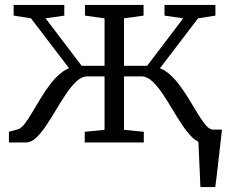

<svg xmlns="http://www.w3.org/2000/svg" viewBox="-20 -575 926 775"><path d="M789 180Q788 157.5 787 135Q786 112.5 785 90Q784 67.5 783 45Q782 22.5 781 0L746 -52H876Q873.5 -29 870.8 -5.8Q868 17.5 865.5 40.8Q863 64 860.2 87.2Q857.5 110.5 854.8 133.8Q852 157 849 180ZM16 0V-43L52 -53Q65 -56.5 79.5 -75.2Q94 -94 110.2 -121.5Q126.5 -149 144.8 -179.2Q163 -209.5 184.2 -237Q205.5 -264.5 229.5 -283Q253.5 -301.5 281 -305V-270.5L105 -501L35 -512V-555H239.5V-512L164 -501L309.5 -309.5H402V-501L323 -512V-555H559.5V-512L480.5 -501V-309.5H574L719.5 -501L644 -512V-555H849.5V-512L779.5 -501L603.5 -270.5V-305Q631 -301.5 655 -283Q679 -264.5 700.2 -237Q721.5 -209.5 740 -179.2Q758.5 -149 775 -121.5Q791.5 -94 806 -75.2Q820.5 -56.5 833.5 -53L869.5 -43V0H798.5Q777.5 0 757.2 -19.2Q737 -38.5 716.8 -68.8Q696.5 -99 676.2 -133.2Q656 -167.5 635.5 -197.8Q615 -228 594.2 -247.2Q573.5 -266.5 552 -266.5H480.5V-51L560.5 -43V0H322V-43L402 -51V-266.5H331.5Q310 -266.5 289.2 -247.2Q268.5 -228 248 -197.8Q227.5 -167.5 207.2 -133.2Q187 -99 166.8 -68.8Q146.5 -38.5 126.2 -19.2Q106 0 85 0Z"/></svg>

Font: Merriweather 7pt Light
Style: Regular
Weight: 300
Designer: Eben Sorkin
Foundry: Eben Sorkin
Version: Version 2.200;gftools[0.9.31]